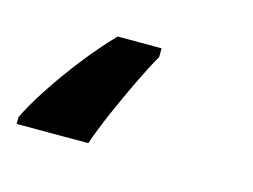

<svg xmlns="http://www.w3.org/2000/svg" viewBox="-102 1 367 278"><g transform="rotate(15 81.0 140.0)"><path d="M-62 220.2V210Q-53.2 191.4 -36.1 165Q-19 138.7 2.7 110.8Q24.4 83 46.4 60.1H112.3V73.2Q102.1 90.8 89.4 117.2Q76.7 143.6 64.7 171.1Q52.7 198.7 45.4 220.2Z"/></g></svg>

Font: Open Sans SemiBold
Style: Italic
Weight: 600
Italic angle: -12°
Designer: Monotype Design Team
Foundry: Monotype Imaging Inc.
Version: Version 3.003; ttfautohint (v1.8.4)